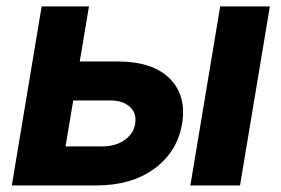

<svg xmlns="http://www.w3.org/2000/svg" viewBox="-20 -565 857 585"><path d="M106.9 -545.5H251.1L223 -377.8H337Q445 -377.8 496.8 -326Q549 -273.8 534.8 -188.2Q520.6 -103.3 451.3 -51.8Q381.4 0 273.4 0H16ZM560 0 650.9 -545.5H802.2L711.3 0ZM293.3 -119Q309.3 -119 325.6 -123Q342 -127.1 355.6 -135.7Q369.3 -144.2 379.1 -157Q388.8 -169.7 391.7 -187.1Q397 -220.2 376.1 -239Q354 -258.9 317.5 -258.9H203.1L179.7 -119Z"/></svg>

Font: Inter P
Style: Bold Italic
Weight: 700
Italic angle: 9.39999°
Designer: Rasmus Andersson
Foundry: rsms
Version: Version 3.018;git-588b23468